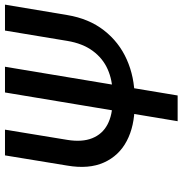

<svg xmlns="http://www.w3.org/2000/svg" viewBox="0 -768 768 809"><g transform="rotate(-90 384.5 -364.0)"><path d="M659.7 -727.5H769L725.1 -465.3Q710 -374 660.6 -310.5Q611.3 -247.1 537.8 -214.4Q464.4 -181.6 376.5 -181.2H344.2Q256.8 -181.6 194.6 -214.4Q132.3 -247.1 103.8 -310.5Q75.2 -374 90.8 -465.3L133.8 -727.5H242.2L199.2 -465.3Q189 -402.8 206.1 -360.1Q223.1 -317.4 263.4 -295.9Q303.7 -274.4 362.3 -274.4H395Q450.7 -274.4 496.8 -294.9Q543 -315.4 574.2 -357.9Q605.5 -400.4 616.2 -465.3ZM507.3 -727.5 386.2 0H277.8L398.9 -727.5Z"/></g></svg>

Font: Inter Tight Medium
Style: Italic
Weight: 500
Italic angle: -9.39999°
Designer: Rasmus Andersson
Foundry: rsms
Version: Version 3.004